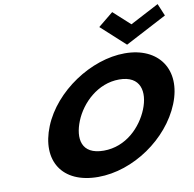

<svg xmlns="http://www.w3.org/2000/svg" viewBox="-116 -1269 1413 1401"><g transform="rotate(-10 591.0 -568.5)"><path d="M1181.8 -1061 1143.7 -1152 930.2 -1040 807.1 -1152 695.6 -1061 873.2 -899ZM214.3 -413C116.9 -172 230.6 15 499 15C759.7 15 1031 -172 1128.4 -413C1225.8 -654 1096.3 -840 844.4 -840C594.7 -840 311.7 -654 214.3 -413ZM437.6 -413C487.3 -536 611.8 -659 771.3 -659C931.9 -659 954.8 -536 905.1 -413C855.4 -290 737.5 -167 572.5 -167C403.1 -167 387.9 -290 437.6 -413Z"/></g></svg>

Font: Hussar
Style: BdWideOblFour
Weight: 700
Foundry: Cannot Into Space Fonts
Version: Version 2.00